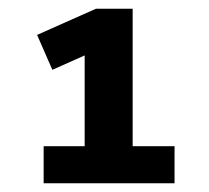

<svg xmlns="http://www.w3.org/2000/svg" viewBox="-20 -710 480 440"><path d="M80 -290V-375H174V-583L100 -550L65 -630L200 -690H284V-375H380V-290Z"/></svg>

Font: Radio Canada
Style: Regular
Weight: 400
Designer: Charles Daoud, Etienne Aubert Bonn, Alexandre Saumier Demers, Jacques Le Bailly
Foundry: Radio-Canada
Version: Version 2.104;gftools[0.9.28.dev5+ged2979d]